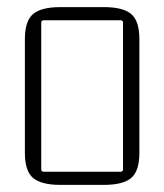

<svg xmlns="http://www.w3.org/2000/svg" viewBox="-20 -515 462 540"><path d="M50 -85V-405Q50 -456 73 -475.5Q96 -495 150 -495H272Q326 -495 349 -475.5Q372 -456 372 -405V-85Q372 -34 349 -14.5Q326 5 272 5H150Q96 5 73 -14.5Q50 -34 50 -85ZM319 -458H103Q96 -458 96 -451V-39Q96 -32 103 -32H319Q326 -32 326 -39V-451Q326 -458 319 -458Z"/></svg>

Font: Gemunu Libre ExtraLight
Style: Regular
Weight: 200
Designer: Puspanada Ekanayake, Sola Matas, Pathum Egodawatta, Kosala Senevirathne
Foundry: mooniak
Version: Version 1.100